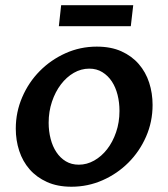

<svg xmlns="http://www.w3.org/2000/svg" viewBox="-20 -706 645 736"><path d="M253.9 9.8Q200.2 9.8 160.2 -8.3Q120.1 -26.4 93.5 -56.9Q66.9 -87.4 53.7 -127.7Q40.5 -168 40.5 -212.9Q40.5 -276.4 65.2 -333.5Q89.8 -390.6 132.3 -433.6Q174.8 -476.6 231.2 -502Q287.6 -527.3 351.1 -527.3Q405.3 -527.3 445.3 -509.3Q485.4 -491.2 512 -460.4Q538.6 -429.7 551.8 -389.2Q564.9 -348.6 564.9 -303.7Q564.9 -239.3 540 -182.4Q515.1 -125.5 472.4 -82.8Q429.7 -40 373.3 -15.1Q316.9 9.8 253.9 9.8ZM282.2 -74.7Q313 -74.7 341.1 -90.6Q369.1 -106.4 390.6 -134Q412.1 -161.6 425 -199.2Q438 -236.8 438 -280.8Q438 -313 430.7 -342.3Q423.3 -371.6 408.7 -393.8Q394 -416 372.3 -429.4Q350.6 -442.9 322.3 -442.9Q291 -442.9 262.9 -426.8Q234.9 -410.6 213.4 -382.3Q191.9 -354 179.2 -316.2Q166.5 -278.3 166.5 -235.4Q166.5 -203.1 174.1 -173.8Q181.6 -144.5 196.3 -122.6Q210.9 -100.6 232.4 -87.6Q253.9 -74.7 282.2 -74.7ZM214.4 -686H490.7L481.4 -605.5H205.6Z"/></svg>

Font: Proza Libre
Style: Medium Italic
Weight: 500
Designer: Jasper de Waard
Foundry: Jasper de Waard
Version: Version 1.000; ttfautohint (v1.4.1.8-43bc)